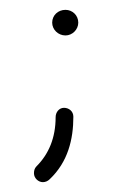

<svg xmlns="http://www.w3.org/2000/svg" viewBox="-20 -255 269 390"><path d="M139 -209C139 -224 127 -235 113 -235C98 -235 86 -224 86 -209C86 -195 98 -183 113 -183C127 -183 139 -195 139 -209ZM129 -18C129 -29 120 -36 110 -36C100 -36 93 -27 93 -17C93 25 79 58 54 83C50 87 49 92 49 97C49 107 58 115 67 115C72 115 77 113 81 109C118 74 129 28 129 -18Z"/></svg>

Font: Sacramento
Style: Regular
Weight: 400
Designer: Astigmatic (AOETI)
Foundry: Astigmatic (AOETI)
Version: Version 1.000